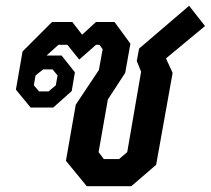

<svg xmlns="http://www.w3.org/2000/svg" viewBox="-20 -644 729 664"><path d="M208 -88 242 -282 322 -402 335 -474 324 -489H312L254 -438L213 -489H182L141 -452H193L239 -394L228 -329L164 -272H86L35 -334L58 -466L160 -568H230L264 -524L312 -568H376L431 -493L413 -392L353 -300L321 -118L339 -94H392L420 -118L468 -396L453 -433L461 -476L634 -624L689 -554L554 -442L577 -392L520 -74L434 0H280ZM148 -328 173 -349 179 -383 162 -404H129L103 -383L97 -349L115 -328Z"/></svg>

Font: Chakra Petch SemiBold
Style: Italic
Weight: 600
Italic angle: -10°
Designer: Katatrad Aksorn Co.,Ltd.
Foundry: Cadson Demak Co.,Ltd.
Version: Version 1.000; ttfautohint (v1.6)